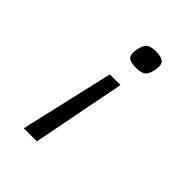

<svg xmlns="http://www.w3.org/2000/svg" viewBox="-228 -752 1056 1056"><g transform="rotate(45 300.0 -224.5)"><path d="M145 182 270 -362H353L247 182ZM345 -489Q299 -489 284.5 -506.5Q270 -524 279 -566Q287 -604 303.5 -617.5Q320 -631 361 -631Q407 -631 422 -613.5Q437 -596 428 -553Q420 -516 403 -502.5Q386 -489 345 -489Z"/></g></svg>

Font: Victor Mono Thin Medium
Style: Italic
Weight: 500
Italic angle: -12°
Monospace: yes
Version: Version 1.561;gftools[0.9.30]